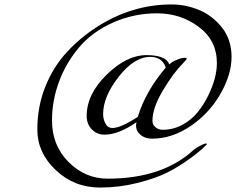

<svg xmlns="http://www.w3.org/2000/svg" viewBox="-20 -814 1062 864"><path d="M600 -288Q635 -403 726 -510Q710 -558 656 -558Q584 -558 514 -468.5Q444 -379 444 -300Q444 -278 454.5 -258Q465 -238 486 -238Q523 -238 600 -288ZM712 -230Q759 -230 800 -252Q841 -274 869 -308.5Q897 -343 917 -384Q956 -464 956 -530Q956 -632 874.5 -693Q793 -754 687 -754Q581 -754 487.5 -712Q394 -670 335.5 -600.5Q277 -531 245.5 -446Q214 -361 214 -272Q214 -159 289 -84.5Q364 -10 464 -10Q711 -10 852 -140Q863 -149 881 -158.5Q899 -168 905.5 -168Q912 -168 912 -166Q890 -141 837.5 -102.5Q785 -64 733.5 -38Q682 -12 599.5 9Q517 30 430 30Q314 30 231 -48.5Q148 -127 148 -230.5Q148 -334 183.5 -423Q219 -512 279.5 -578Q340 -644 418 -694Q575 -794 752 -794Q816 -794 876 -769Q936 -744 979 -690Q1022 -636 1022 -557.5Q1022 -479 972 -391.5Q922 -304 838 -247Q754 -190 664 -190Q633 -190 612.5 -207Q592 -224 592 -250Q592 -252 593 -257Q594 -262 594 -264Q513 -208 450 -208Q416 -208 393 -232Q370 -256 370 -292Q370 -390 460 -478Q550 -566 638.5 -566Q727 -566 742 -524Q756 -538 774 -544Q794 -554 814 -554Q820 -554 820 -550Q820 -546 806 -532Q760 -486 713 -407Q666 -328 666 -270Q666 -253 679.5 -241.5Q693 -230 712 -230Z"/></svg>

Font: Miama
Style: Regular
Weight: 400
Italic angle: 16.5°
Designer: Linus Romer
Foundry: Linus Romer
Version: 0.32